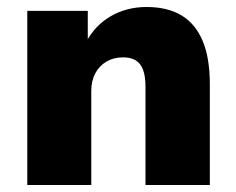

<svg xmlns="http://www.w3.org/2000/svg" viewBox="-20 -529 676 549"><path d="M58 0V-498H231V-408H226Q251 -456 296.5 -482.5Q342 -509 399 -509Q459 -509 499 -485Q539 -461 559.5 -412Q580 -363 580 -288V0H396V-281Q396 -311 389 -329.5Q382 -348 368 -356.5Q354 -365 332 -365Q305 -365 284.5 -353Q264 -341 252.5 -319.5Q241 -298 241 -269V0Z"/></svg>

Font: Nunito Sans 10pt Black
Style: Regular
Weight: 900
Designer: Vernon Adams
Foundry: Vernon Adams
Version: Version 3.101;gftools[0.9.27]